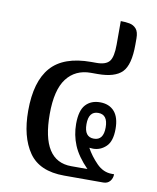

<svg xmlns="http://www.w3.org/2000/svg" viewBox="-75 -690 611 749"><g transform="rotate(10 231.0 -316.0)"><path d="M230 0Q132 0 90 -61Q48 -122 48 -225Q48 -341 98 -398Q148 -455 257 -455H278Q315 -455 329 -472.5Q343 -490 343 -539V-632Q362 -632 378 -629Q394 -626 404.5 -614Q415 -602 415 -576V-551Q415 -471 386.5 -442Q358 -413 290 -413H263Q202 -413 167.5 -368Q133 -323 133 -227Q133 -41 251 -41H315Q274 -83 257.5 -123Q241 -163 241 -207Q241 -260 262 -283Q283 -306 319 -306Q355 -306 375.5 -283Q396 -260 396 -214Q396 -165 374 -144Q352 -123 323 -123Q315 -123 308 -124Q325 -93 351.5 -66Q378 -39 412 -39H421Q421 -23 411.5 -11.5Q402 0 385 0ZM319 -162Q357 -162 357 -213Q357 -264 319 -264Q281 -264 281 -213Q281 -162 319 -162Z"/></g></svg>

Font: Noto Serif Thai ExtraCondensed
Style: Regular
Weight: 400
Width: 2
Designer: Monotype Design Team
Foundry: Monotype Imaging Inc.
Version: Version 2.002; ttfautohint (v1.8.4.7-5d5b)